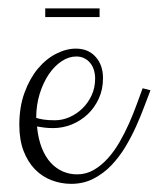

<svg xmlns="http://www.w3.org/2000/svg" viewBox="-20 -453 385 466"><path d="M152.8 -6.8Q127.9 -6.8 105 -15.6Q82 -24.4 64.7 -42.2Q47.4 -60.1 37.1 -86.9Q26.9 -113.8 26.9 -149.9Q26.9 -193.8 39.6 -228.3Q52.2 -262.7 72 -286.4Q91.8 -310.1 116.2 -322.5Q140.6 -335 164.1 -335Q194.3 -335 212.2 -314.9Q230 -294.9 230 -263.2Q230 -235.8 219.7 -213.6Q209.5 -191.4 192.6 -175.5Q175.8 -159.7 154.1 -150.9Q132.3 -142.1 108.9 -142.1Q97.7 -142.1 87.6 -143.3Q77.6 -144.5 69.8 -146Q72.8 -115.7 81.5 -93.8Q90.3 -71.8 103.5 -57.6Q116.7 -43.5 133.1 -36.6Q149.4 -29.8 167 -29.8Q189 -29.8 207.5 -40.5Q226.1 -51.3 241.7 -68.6Q257.3 -85.9 270.3 -108.4Q283.2 -130.9 293.5 -154.1Q303.7 -177.2 311.8 -199.5Q319.8 -221.7 326.2 -238.8L345.2 -233.9Q338.9 -217.8 330.3 -194.8Q321.8 -171.9 310.5 -146.7Q299.3 -121.6 284.2 -96.4Q269 -71.3 250 -51.5Q231 -31.7 206.8 -19.3Q182.6 -6.8 152.8 -6.8ZM165 -315.9Q147 -315.9 129.6 -304.4Q112.3 -293 98.6 -272.9Q85 -252.9 76.4 -225.6Q67.9 -198.2 67.9 -167Q74.2 -164.6 85.7 -162.8Q97.2 -161.1 113.8 -161.1Q131.3 -161.1 148.7 -168.7Q166 -176.3 179.9 -189.7Q193.8 -203.1 202.4 -221.7Q210.9 -240.2 210.9 -262.2Q210.9 -272.9 208 -282.7Q205.1 -292.5 199.2 -299.8Q193.4 -307.1 184.8 -311.5Q176.3 -315.9 165 -315.9ZM89.8 -411.6V-432.6H221.7V-411.6Z"/></svg>

Font: Clicker Script
Style: Regular
Weight: 400
Designer: Astigmatic (AOETI)
Foundry: Astigmatic (AOETI)
Version: Version 1.000